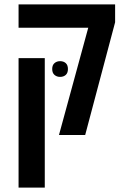

<svg xmlns="http://www.w3.org/2000/svg" viewBox="-20 -618 567 879"><path d="M250 0 384 -491H65V-598H507V-516L370 0ZM65 241V-352H185V241ZM219 -302Q219 -320 229.5 -329Q240 -338 255 -338Q271 -338 281 -329Q291 -320 291 -302Q291 -284 281 -275Q271 -266 255 -266Q240 -266 229.5 -275Q219 -284 219 -302Z"/></svg>

Font: Noto Sans Hebrew Condensed SemiBold
Style: Regular
Weight: 600
Width: 3
Designer: Monotype Design Team
Foundry: Monotype Imaging Inc.
Version: Version 2.004; ttfautohint (v1.8.4.7-5d5b)